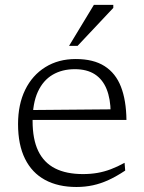

<svg xmlns="http://www.w3.org/2000/svg" viewBox="-20 -736 576 766"><path d="M282 -500.5Q353 -500.5 397.2 -472.2Q441.5 -444 462.5 -390Q483.5 -336 484.5 -257.5H103.5L100.5 -297L446.5 -300L421.5 -286.5Q421 -342 405.2 -380.8Q389.5 -419.5 358 -439.8Q326.5 -460 278.5 -460Q228 -460 190 -437.8Q152 -415.5 131 -369.8Q110 -324 110 -253.5Q110 -180.5 132.5 -133.8Q155 -87 199.8 -64.2Q244.5 -41.5 311 -41.5Q341.5 -41.5 368.8 -46.2Q396 -51 422.5 -61Q449 -71 477 -86.5L479.5 -55.5Q445 -32.5 413.5 -18Q382 -3.5 350.8 3.2Q319.5 10 285 10Q212 10 159.8 -18.2Q107.5 -46.5 79.8 -102.5Q52 -158.5 52 -241Q52 -319.5 80.5 -377.8Q109 -436 161 -468.2Q213 -500.5 282 -500.5ZM255.5 -553 354.5 -716.5H432V-704.5L289.5 -553Z"/></svg>

Font: Newsreader 9pt Light
Style: Regular
Weight: 300
Designer: Hugues Gentile
Foundry: Production Type
Version: Version 1.003